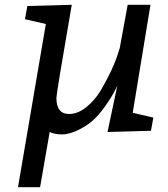

<svg xmlns="http://www.w3.org/2000/svg" viewBox="-20 -550 699 800"><path d="M147 230H55L171 -450L84 -470L94 -525L279 -530Q215 -160 215 -142Q215 -75 268 -75Q304 -75 339.5 -103.5Q375 -132 399 -172Q450 -259 470 -322L479 -350L512 -530H607L533 -80L619 -60L609 -5L428 0L469 -194Q457 -165 430 -124.5Q403 -84 377 -57.5Q351 -31 310.5 -10.5Q270 10 238.5 10Q207 10 187 0Z"/></svg>

Font: Bitter
Style: Italic
Weight: 400
Italic angle: -9°
Designer: Sol Matas
Foundry: Sol Matas
Version: Version 1.001